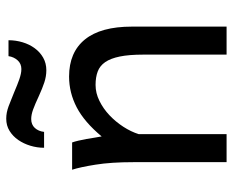

<svg xmlns="http://www.w3.org/2000/svg" viewBox="-86 -664 750 619"><g transform="rotate(-90 289.5 -355.0)"><path d="M422.4 0V-268.6Q422.4 -314.5 416.3 -344.2Q410.2 -374 398.2 -391.4Q386.2 -408.7 367.9 -415.5Q349.6 -422.4 324.7 -422.4Q298.3 -422.4 273.2 -409.9Q248 -397.5 227.1 -377.7Q206.1 -357.9 189.9 -333Q173.8 -308.1 166 -283.2V0H75.7V-300.3Q75.7 -372.6 67.6 -422.6Q59.6 -472.7 51.3 -498H139.2Q142.1 -490.2 145 -477.8Q147.9 -465.3 150.4 -451.7Q152.8 -438 154.8 -424.8L158.7 -402.8Q205.1 -458.5 252.4 -483.2Q299.8 -507.8 351.6 -507.8Q429.7 -507.8 471.2 -456.8Q512.7 -405.8 512.7 -305.2V0ZM122.1 -588.4Q122.1 -610.8 128.7 -632.6Q135.3 -654.3 147.2 -671.6Q159.2 -689 176.5 -699.7Q193.8 -710.4 215.8 -710.4Q226.1 -710.4 235.8 -708.5Q245.6 -706.5 255.6 -702.9Q265.6 -699.2 276.6 -694.6Q287.6 -689.9 300.3 -685.1Q313.5 -679.7 324 -675.3Q334.5 -670.9 343.5 -668Q352.5 -665 360.4 -663.3Q368.2 -661.6 376 -661.6Q393.1 -661.6 404.1 -673.8Q415 -686 417.5 -703.1H468.8Q468.8 -679.7 462.2 -657.7Q455.6 -635.7 443.1 -618.7Q430.7 -601.6 412.6 -591.3Q394.5 -581.1 372.1 -581.1Q352.5 -581.1 332.8 -587.6Q313 -594.2 290.5 -604.5Q262.2 -617.7 245.4 -623.8Q228.5 -629.9 214.8 -629.9Q196.8 -629.9 186 -618.2Q175.3 -606.4 173.3 -588.4Z"/></g></svg>

Font: Andika FrenchTight
Style: Regular
Weight: 400
Designer: Victor Gaultney, Annie Olsen, Julie Remington, Don Collingsworth, Eric Hays, Becca Hirsbrunner
Foundry: SIL International
Version: Version 5.000 ; Dig1 Dig4Opn Dig7 LnSpcTght